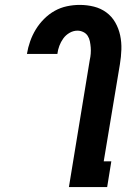

<svg xmlns="http://www.w3.org/2000/svg" viewBox="-20 -763 540 783"><path d="M261 0 346 -518Q349 -531 350 -544Q351 -557 350 -569.5Q349 -582 346.5 -594.5Q344 -607 337.5 -617Q331 -627 319.5 -632.5Q308 -638 296 -638Q279 -638 263.5 -629Q248 -620 238 -606Q228 -592 222 -576Q216 -560 214 -543H90V-544Q94 -569 103 -594.5Q112 -620 126 -643Q140 -666 160 -686Q180 -706 203.5 -719Q227 -732 253 -737.5Q279 -743 305 -743Q335 -743 363 -736Q391 -729 413.5 -712.5Q436 -696 450 -671.5Q464 -647 470 -619Q476 -591 475 -561Q474 -531 469 -501L403 -105H434L417 0Z"/></svg>

Font: Iosevka Extrabold
Style: Italic
Weight: 800
Italic angle: -9°
Monospace: yes
Designer: Belleve Invis
Foundry: Belleve Invis
Version: Version 32.5.0; ttfautohint (v1.8.4)